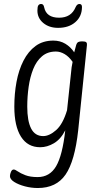

<svg xmlns="http://www.w3.org/2000/svg" viewBox="-20 -733 511 965"><path d="M170 212Q137 212 105 203.5Q73 195 51.5 181.5Q30 168 30 152Q30 143 35 131Q40 119 49 119Q56 119 69.5 128.5Q83 138 107.5 147.5Q132 157 169 157Q230 157 262 102.5Q294 48 308 -78Q285 -33 251 -13Q217 7 182 7Q119 7 85.5 -46Q52 -99 52 -197Q52 -262 63 -321.5Q74 -381 98 -428Q122 -475 159 -502Q196 -529 248 -529Q282 -529 308.5 -513Q335 -497 353 -470Q358 -490 363 -507Q367 -519 374 -522Q381 -525 391 -525H395Q409 -525 413.5 -520.5Q418 -516 417 -507L373 -78Q356 77 309.5 144.5Q263 212 170 212ZM197 -49Q228 -49 262 -79Q296 -109 317 -179L337 -367Q338 -381 340 -395Q342 -409 345 -422Q327 -448 305 -461Q283 -474 261 -474Q219 -474 191 -450Q163 -426 147 -386Q131 -346 124 -297Q117 -248 117 -197Q117 -125 136.5 -87Q156 -49 197 -49ZM272 -593Q227 -593 197.5 -617.5Q168 -642 168 -680Q168 -700 173 -706.5Q178 -713 187 -713Q199 -713 202 -696Q213 -644 277 -644Q338 -644 360 -697Q367 -713 379 -713Q392 -713 392 -698Q392 -651 359 -622Q326 -593 272 -593Z"/></svg>

Font: Asap Condensed Condensed Light
Style: Italic
Weight: 300
Width: 3
Italic angle: -6°
Designer: Pablo Cosgaya
Foundry: Omnibus-Type
Version: Version 3.001; ttfautohint (v1.8.4.7-5d5b)